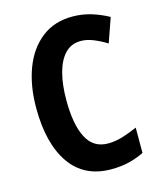

<svg xmlns="http://www.w3.org/2000/svg" viewBox="-111 -804 747 894"><g transform="rotate(-15 263.0 -357.0)"><path d="M331 -604Q284 -604 254 -572Q224 -540 209.5 -484Q195 -428 195 -355Q195 -237 228 -173.5Q261 -110 331 -110Q365 -110 399 -120Q433 -130 474 -148V-26Q437 -8 399 1Q361 10 315 10Q185 10 117.5 -87Q50 -184 50 -356Q50 -463 81.5 -546Q113 -629 174 -676.5Q235 -724 322 -724Q369 -724 412 -711Q455 -698 495 -676L454 -559Q422 -579 390.5 -591.5Q359 -604 331 -604Z"/></g></svg>

Font: Noto Sans Tamil Condensed
Style: Bold
Weight: 700
Width: 3
Designer: Jelle Bosma - Monotype Design Team
Foundry: Monotype Imaging Inc.
Version: Version 2.004; ttfautohint (v1.8.4.7-5d5b)